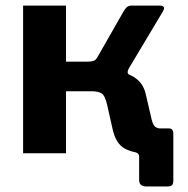

<svg xmlns="http://www.w3.org/2000/svg" viewBox="-20 -550 676 689"><path d="M505.7 119.2Q479.3 119.2 479.3 95.9V11.3Q479.3 0 465.9 -3.6L514.4 -89.2H585.9Q602 -89.2 602 -69.9V98.5Q602 109.2 597.5 114.2Q593 119.2 580.2 119.2ZM62.9 0V-530H216.9V-328.8H321.3L382.5 -294.7Q433.4 -291.9 463.5 -271.6Q493.6 -251.4 502.4 -214.8L524.4 -120.3Q529 -101.9 536.6 -95.5Q544.3 -89.2 554.7 -89.2Q567.7 -89.2 567.7 -77.9V-12.4Q567.7 -5.1 565.1 -2.6Q562.6 0 555.3 0H505.4Q456.9 0 426 -17.9Q395.2 -35.7 383.8 -87.7L365.5 -169.4Q357.5 -206.6 345.1 -214.6Q332.7 -222.5 309.5 -222.5H216.9V0ZM293.9 -267.5V-328.8Q314.8 -328.8 321.4 -334.7Q328 -340.6 335 -354.1L422.9 -508.2Q428.5 -518 434.8 -524Q441 -530 453.6 -530H554Q564.5 -530 567.7 -524.6Q570.8 -519.2 564.5 -509L442.5 -304.8Q438.1 -297 438 -291Q437.9 -285 445.2 -281Z"/></svg>

Font: Libre Franklin Thin
Style: Regular
Weight: 100
Designer: Pablo Impallari, Rodrigo Fuenzalida, Nhung Nguyen
Foundry: Impallari Type
Version: Version 3.000